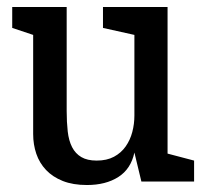

<svg xmlns="http://www.w3.org/2000/svg" viewBox="-20 -520 589 550"><path d="M229 10Q189 10 160 -1.5Q131 -13 112 -33Q93 -53 84 -79.5Q75 -106 75 -136V-420L15 -440V-500H171V-202Q171 -170 174 -143.5Q177 -117 186.5 -98.5Q196 -80 213 -70Q230 -60 257 -60Q286 -60 306.5 -71Q327 -82 340 -100.5Q353 -119 359 -142Q365 -165 365 -189V-420L275 -440V-500H460V-80L536 -60V0H385L365 -83Q355 -36 319 -13Q283 10 229 10Z"/></svg>

Font: Hermeneus One
Style: Regular
Weight: 400
Designer: Rodrigo Fuenzalida, Pablo Impallari
Foundry: Pablo Impallari, Rodrigo Fuenzalida
Version: Version 1.002; ttfautohint (v0.93) -l 8 -r 50 -G 200 -x 14 -